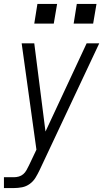

<svg xmlns="http://www.w3.org/2000/svg" viewBox="-27 -740 547 975"><path d="M-7 215V160H43Q56 160 68.5 156.5Q81 153 91 144.5Q101 136 107.5 124Q114 112 120 100L158 20L83 -520H147L204 -72L413 -520H477L174 124Q165 143 153.5 162Q142 181 124 194Q106 207 85 211Q64 215 43 215ZM446 -620H347L363 -720H463ZM147 -620 163 -720H263L246 -620Z"/></svg>

Font: Iosevka SS04 Light Oblique
Style: Regular
Weight: 300
Italic angle: -9°
Monospace: yes
Designer: Belleve Invis
Foundry: Belleve Invis
Version: Version 19.0.0; ttfautohint (v1.8.4)